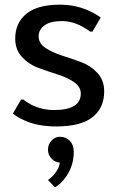

<svg xmlns="http://www.w3.org/2000/svg" viewBox="-20 -530 500 820"><path d="M220 10Q138 10 82 -17Q53 -30 35 -45L70 -105H80Q91 -95 115 -82Q161 -60 210 -60Q325 -60 325 -130Q325 -160 296 -179.5Q267 -199 226 -212Q185 -225 144 -240Q103 -255 74 -286.5Q45 -318 45 -365Q45 -432 92.5 -471Q140 -510 235 -510Q306 -510 364 -482Q392 -469 410 -455L375 -395H365Q350 -406 331 -417Q287 -440 245 -440Q195 -440 170 -421.5Q145 -403 145 -375Q145 -345 174 -325.5Q203 -306 244 -293Q285 -280 326 -265Q367 -250 396 -218.5Q425 -187 425 -140Q425 -69 375 -29.5Q325 10 220 10ZM215 270 185 239Q203 225 210 217Q235 186 235 164Q216 164 200.5 148Q185 132 185 109Q185 86 200.5 70Q216 54 235 54Q262 54 278.5 71.5Q295 89 295 118Q295 184 255 234Q237 257 215 270Z"/></svg>

Font: Scada
Style: Regular
Weight: 400
Designer: Jovanny Lemonad
Foundry: Jovanny Lemonad
Version: Version 4.100;PS 004.100;hotconv 1.0.88;makeotf.lib2.5.64775